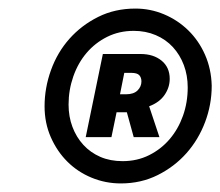

<svg xmlns="http://www.w3.org/2000/svg" viewBox="-20 -736 514 448"><path d="M262 -308Q226 -308 193.5 -321.5Q161 -335 137 -359Q113 -383 98.5 -416Q84 -449 84 -488Q84 -531 99 -572.5Q114 -614 142 -645.5Q170 -677 209 -696.5Q248 -716 296 -716Q331 -716 363 -702.5Q395 -689 419.5 -665Q444 -641 458.5 -608Q473 -575 474 -536Q474 -492 458.5 -451Q443 -410 415 -378.5Q387 -347 348 -327.5Q309 -308 262 -308ZM266 -360Q300 -360 328 -374Q356 -388 376 -411.5Q396 -435 407 -466Q418 -497 418 -532Q418 -560 409 -584Q400 -608 383.5 -626Q367 -644 343.5 -654Q320 -664 292 -664Q258 -664 230 -650Q202 -636 182 -612.5Q162 -589 151 -557.5Q140 -526 140 -492Q140 -464 149 -440Q158 -416 174.5 -398Q191 -380 214 -370Q237 -360 266 -360ZM180 -416 220 -610H308Q338 -610 357 -594.5Q376 -579 376 -552Q376 -532 364 -514.5Q352 -497 328 -488L352 -416H292L276 -474H252L240 -416ZM260 -516H274Q292 -516 301 -525Q310 -534 310 -546Q310 -555 305 -560.5Q300 -566 286 -566H270Z"/></svg>

Font: mr_Source Sans Pro
Style: Italic
Weight: 900
Italic angle: -11°
Designer: Paul D. Hunt
Foundry: Adobe Systems Incorporated
Version: Version 1.076;July 10, 2024;FontCreator 11.5.0.2430 64-bit